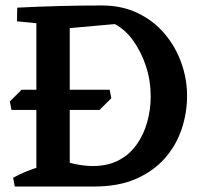

<svg xmlns="http://www.w3.org/2000/svg" viewBox="-20 -682 721 702"><path d="M22 -280 16 -311 59 -354H381L387 -323L344 -280ZM210 0 204 -97Q237 -85 265.5 -80Q294 -75 320 -75Q374 -75 414 -96Q454 -117 480 -154Q506 -191 518.5 -236.5Q531 -282 531 -329Q531 -387 514 -439Q497 -491 468 -532Q439 -573 400 -594L221 -578L43 -654Q121 -658 198 -660Q275 -662 352 -662Q427 -662 485 -633.5Q543 -605 582.5 -558Q622 -511 643 -452Q664 -393 664 -332Q664 -269 644 -209.5Q624 -150 582.5 -103Q541 -56 477 -28Q413 0 324 0ZM34 0 28 -32Q51 -45 76 -55Q101 -65 127 -73L128 0ZM113 0V-653H235V0ZM147 -594 42 -604 43 -654H146Z"/></svg>

Font: Eczar Medium
Style: Regular
Weight: 500
Designer: Vaibhav Singh
Foundry: Rosetta Type Foundry
Version: Version 2.000